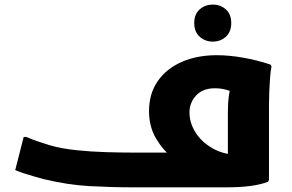

<svg xmlns="http://www.w3.org/2000/svg" viewBox="-20 -802 1251 822"><path d="M549.2 0Q456.2 0 362.8 -5.2Q269.3 -10.4 164.5 -35.7Q145.5 -41 122.6 -47.6Q99.7 -54.1 79 -61Q58.2 -67.9 45.2 -73.9L81.4 -215.8H92.2Q103.2 -210.8 122.9 -203.5Q142.5 -196.1 162.2 -190.1Q181.8 -184.1 192.8 -180.1Q244.3 -165.4 307.9 -158.9Q371.5 -152.4 435 -150.6Q498.4 -148.7 549.2 -148.7H758.4L720.4 -125.8Q677.3 -159.2 647.6 -209.8Q618 -260.4 618 -326.2Q618 -400.8 655.2 -454.5Q692.5 -508.2 758.1 -537Q823.7 -565.7 908.4 -565.7Q959.4 -565.7 1019.5 -555.4Q1079.5 -545 1138.4 -525.3L1142.4 -517.3Q1138.4 -499.3 1136.2 -469.3Q1134 -439.3 1132.8 -408.3Q1131.6 -377.3 1131.6 -357.3V-32L1127.6 -24Q1097.6 -12 1053.5 -6Q1009.4 0 946.4 0ZM791.2 -320.6Q791.2 -275.2 818 -233.7Q844.7 -192.1 892.6 -165.6Q940.5 -139.1 1003.6 -138.5L955.6 -81.2V-321.2Q955.6 -361.5 959.7 -390.5Q963.8 -419.5 969.9 -443.9L985.9 -405.6Q976.4 -408.8 963.9 -413.1Q951.4 -417.4 936.1 -420.7Q920.8 -424.1 900 -424.1Q848.6 -424.1 819.9 -393.4Q791.2 -362.8 791.2 -320.6ZM890.8 -623.9Q858 -623.9 834.8 -644.9Q811.6 -665.8 811.6 -703.1Q811.6 -741.1 834.8 -761.7Q858 -782.3 890.8 -782.3Q924.3 -782.3 947.1 -761.7Q970 -741.1 970 -703.1Q970 -665.8 947.1 -644.9Q924.3 -623.9 890.8 -623.9Z"/></svg>

Font: Kufam
Style: Regular
Weight: 400
Designer: Wael Morcos, Artur Schmal
Foundry: Original Type
Version: Version 1.301; ttfautohint (v1.8.3)